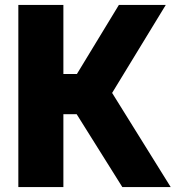

<svg xmlns="http://www.w3.org/2000/svg" viewBox="-20 -760 714 780"><path d="M54.5 0V-740H237.5V-459.5H292.5L463 -740H653.5L435.5 -382.5L673.5 0H477L291.5 -296H237.5V0Z"/></svg>

Font: Encode Sans SemiCondensed SemiCondensed ExtraBold
Style: Regular
Weight: 800
Width: 4
Designer: Multiple Designers
Foundry: Impallari Type
Version: Version 3.000; ttfautohint (v1.8.3) -l 8 -r 50 -G 200 -x 14 